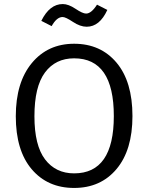

<svg xmlns="http://www.w3.org/2000/svg" viewBox="-20 -916 732 948"><path d="M346 -628Q254 -628 202 -558Q150 -488 150 -342Q150 -198 202.5 -129Q255 -60 346 -60Q542 -60 542 -343Q542 -628 346 -628ZM346 -700Q477 -700 555.5 -606.5Q634 -513 634 -343Q634 -175 555.5 -81.5Q477 12 346 12Q215 12 136.5 -80.5Q58 -173 58 -342Q58 -509 137 -604.5Q216 -700 346 -700ZM408 -784Q376 -784 340 -808Q304 -832 289 -832Q260 -832 235 -787L184 -813Q225 -896 290 -896Q318 -896 353 -872.5Q388 -849 405 -849Q431 -849 459 -893L510 -867Q472 -784 408 -784Z"/></svg>

Font: FiraSans
Style: Regular
Weight: 350
Designer: Carrois Corporate & Edenspiekermann AG
Foundry: Carrois Corporate GbR & Edenspiekermann AG
Version: Version 3.106;PS 003.106;hotconv 1.0.70;makeotf.lib2.5.58329